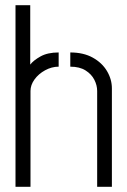

<svg xmlns="http://www.w3.org/2000/svg" viewBox="-20 -722 491 743"><path d="M40 1V-702H97V-472Q109 -488 136.5 -503.5Q164 -519 207 -519V-464Q180 -464 154.5 -450Q129 -436 113.5 -414.5Q98 -393 98 -370V1ZM356 1V-370Q356 -392 345 -413.5Q334 -435 311 -449.5Q288 -464 252 -464V-519Q303 -519 339 -499Q375 -479 394 -447Q413 -415 413 -380V1Z"/></svg>

Font: Stick No Bills Light
Style: Regular
Weight: 300
Version: Version 2.000